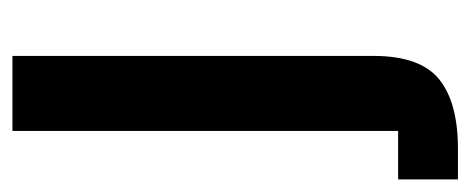

<svg xmlns="http://www.w3.org/2000/svg" viewBox="-254 -311 757 309"><g transform="rotate(-90 124.5 -156.5)"><path d="M189 66Q189 141 151.7 171.5Q114.3 202 39.7 202H-9.7V105.7H68.3V-515H189Z"/></g></svg>

Font: Asta Sans Light
Style: Regular
Weight: 300
Designer: 42dot
Version: Version 1.000